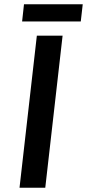

<svg xmlns="http://www.w3.org/2000/svg" viewBox="-20 -883 409 903"><path d="M192.9 0H71.8L153.3 -715.3H274.4ZM92.8 -862.8H369.1L359.9 -782.2H84Z"/></svg>

Font: Proza Libre
Style: Medium Italic
Weight: 500
Designer: Jasper de Waard
Foundry: Jasper de Waard
Version: Version 1.000; ttfautohint (v1.4.1.8-43bc)